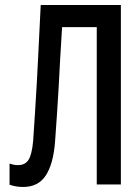

<svg xmlns="http://www.w3.org/2000/svg" viewBox="-20 -734 540 764"><path d="M72 10Q43 10 18 1V-83Q27 -80 34.5 -78.5Q42 -77 52 -77Q80 -77 93.5 -98Q107 -119 112 -174Q116 -233 119.5 -288.5Q123 -344 126.5 -405Q130 -466 133.5 -541Q137 -616 142 -714H461V0H365V-626H227Q222 -552 219 -492Q216 -432 213 -379.5Q210 -327 206.5 -276Q203 -225 199 -169Q192 -81 162 -35.5Q132 10 72 10Z"/></svg>

Font: Noto Sans Mono ExtraCondensed Medium
Style: Regular
Weight: 500
Width: 2
Designer: Monotype Design Team
Foundry: Monotype Imaging Inc.
Version: Version 2.014